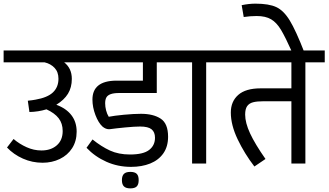

<svg xmlns="http://www.w3.org/2000/svg" viewBox="-27 -891 1790 1046"><path d="M435.5 -551.3H322.8Q364.3 -518.6 364.3 -461.4Q364.3 -414.6 343.3 -380.4Q322.3 -346.2 279.8 -320.3Q334 -300.3 362.3 -263.2Q390.6 -226.1 390.6 -173.8Q390.6 -122.1 366 -83.7Q341.3 -45.4 298.8 -24.9Q256.3 -4.4 205.1 -4.4Q148.4 -4.4 97.9 -26.9Q47.4 -49.3 11.2 -87.4L46.9 -133.8Q79.1 -106.4 118.2 -88.9Q157.2 -71.3 198.7 -71.3Q250.5 -71.3 282.5 -99.4Q314.5 -127.4 314.5 -177.2Q314.5 -218.3 292.7 -246.6Q271 -274.9 226.1 -295.4Q181.6 -281.7 133.3 -280.8L124.5 -342.3Q148.9 -344.7 166.5 -348.1Q231.9 -359.4 261.7 -387.9Q291.5 -416.5 291.5 -461.9Q291.5 -499 270 -521.5Q248.5 -543.9 216.3 -551.3H-7.3V-616.2H435.5Z M545.9 -328.1Q545.9 -309.6 551 -289.6Q556.2 -269.5 565.4 -254.9Q594.2 -260.7 648.2 -265.9Q702.1 -271 741.2 -271Q808.1 -271 848.4 -244.6Q888.7 -218.3 888.7 -146Q888.7 -92.3 862.8 -55.4Q836.9 -18.6 791.3 -0.2Q745.6 18.1 687 18.1Q614.7 18.1 552.5 -9.8Q490.2 -37.6 444.3 -85.9L477.1 -131.3Q525.4 -92.3 572.3 -70.8Q619.1 -49.3 681.2 -49.3Q753.4 -49.3 785.4 -74Q817.4 -98.6 817.4 -140.6Q817.4 -171.4 798.8 -186.5Q780.3 -201.7 736.3 -201.7Q707 -201.7 655.8 -196.8Q604.5 -191.9 573.7 -187.5Q571.3 -187 566.4 -187Q549.3 -187 532.2 -200.7Q509.3 -221.2 492.9 -264.2Q476.6 -307.1 476.6 -348.6Q476.6 -450.2 605.5 -451.7H751.5V-551.3H420.9V-616.2H929.2V-551.3H827.1V-384.3H622.6Q592.3 -384.3 575.4 -377.9Q558.6 -371.6 552.2 -359.6Q545.9 -347.7 545.9 -328.1Z M728.5 90.3Q728.5 114.3 717.8 124.8Q707 135.3 683.1 135.3Q659.2 135.3 648.2 124.5Q637.2 113.8 637.2 90.3Q637.2 66.9 648.2 56.2Q659.2 45.4 683.1 45.4Q707 45.4 717.8 55.9Q728.5 66.4 728.5 90.3Z M1201.2 -551.3H1096.2V0H1019.5V-551.3H914.6V-616.2H1201.2Z M1742.2 -551.3H1636.7V0H1560.5V-339.4H1409.2Q1372.6 -339.4 1351.3 -333.7Q1330.1 -328.1 1319.3 -312.5Q1308.6 -296.9 1308.6 -266.6Q1308.6 -222.2 1335.4 -164.3Q1362.3 -106.4 1419.4 -24.9L1358.9 16.1Q1305.2 -53.7 1267.8 -131.8Q1230.5 -210 1230.5 -277.8Q1230.5 -338.4 1271 -374Q1311.5 -409.7 1393.1 -409.7H1560.5V-551.3H1186.5V-616.2H1742.2Z M1565.9 -603.5Q1527.8 -688.5 1503.9 -728.3Q1480 -768.1 1450 -785.9Q1419.9 -803.7 1371.1 -803.7Q1336.4 -803.7 1300.8 -798.3L1289.6 -862.8Q1329.1 -871.1 1364.3 -871.1Q1438 -871.1 1478.3 -852.3Q1518.6 -833.5 1551.5 -779.5Q1584.5 -725.6 1631.3 -605.5L1574.7 -583Z"/></svg>

Font: Varta
Style: Regular
Weight: 400
Designer: Joana Correia, Viktoriya Grabowska, Eben Sorkin
Foundry: Sorkin Type
Version: Version 1.002; ttfautohint (v1.3) -l 8 -r 24 -G 200 -x 12 -H